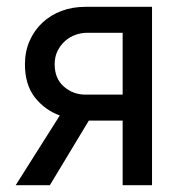

<svg xmlns="http://www.w3.org/2000/svg" viewBox="-20 -542 538 562"><path d="M155 -204Q111 -220 82 -257Q53 -294 53 -354Q53 -391 66.5 -422Q80 -453 104 -475.5Q128 -498 160 -510Q192 -522 230 -522H425V0H339V-189H240L126 0H26ZM339 -265V-446H235Q218 -446 201 -440Q184 -434 170.5 -422Q157 -410 148.5 -393Q140 -376 140 -354Q140 -312 167 -288.5Q194 -265 230 -265Z"/></svg>

Font: Raleway Medium Alt1
Style: Regular
Weight: 500
Designer: Matt McInerney, Pablo Impallari, Rodrigo Fuenzalida
Foundry: Matt McInerney, Pablo Impallari, Rodrigo Fuenzalida
Version: Version 3.000g; ttfautohint (v1.5) -l 8 -r 28 -G 28 -x 14 -D